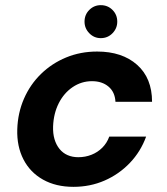

<svg xmlns="http://www.w3.org/2000/svg" viewBox="-20 -713 648 745"><path d="M265 12Q197 12 147 -16Q97 -44 71 -94.5Q45 -145 47 -211Q49 -275 73 -330Q97 -385 139 -426Q181 -467 236.5 -490Q292 -513 357 -513Q454 -513 512 -461.5Q570 -410 570 -318H428Q426 -356 401 -377Q376 -398 337 -398Q296 -398 262 -375Q228 -352 208 -312.5Q188 -273 186 -223Q185 -195 191.5 -173Q198 -151 211 -135Q224 -119 242.5 -111Q261 -103 284 -103Q311 -103 335 -112.5Q359 -122 377 -140Q395 -158 404 -183H547Q526 -125 484 -81Q442 -37 386 -12.5Q330 12 265 12ZM371 -565Q345 -565 326.5 -584Q308 -603 308 -629Q308 -656 326.5 -674.5Q345 -693 371 -693Q398 -693 416.5 -674.5Q435 -656 435 -629Q435 -603 416.5 -584Q398 -565 371 -565Z"/></svg>

Font: DM Sans 17pt
Style: Bold Italic
Weight: 700
Italic angle: -10°
Version: Version 4.004;gftools[0.9.30]